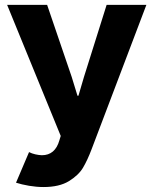

<svg xmlns="http://www.w3.org/2000/svg" viewBox="-20 -545 618 778"><path d="M44.9 195.3 97.7 71.3Q108.9 77.1 122.8 80.3Q136.7 83.5 149.4 84Q203.6 84 220.7 23.4L226.1 5.9L8.8 -525.4H170.9L270.5 -233.4L293.9 -157.2H297.9L320.3 -233.4L412.1 -525.4H573.2L351.6 58.6Q334.5 104 316.4 134.5Q298.3 165 259.3 189Q220.2 212.9 156.2 212.9Q127.9 212.9 97.7 207.8Q67.4 202.6 44.9 195.3Z"/></svg>

Font: Reddit Sans Vanilla ExtraBold
Style: Regular
Weight: 800
Designer: Stephen Hutchings
Foundry: Reddit
Version: Version 1.013